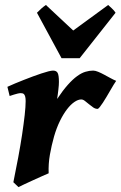

<svg xmlns="http://www.w3.org/2000/svg" viewBox="-20 -746 496 786"><path d="M455.6 -415Q451.7 -409.7 445.3 -399.2Q439 -388.7 431.6 -376Q424.3 -363.3 416.3 -349.9Q408.2 -336.4 401.1 -325.4Q394 -314.5 388.2 -307.4Q382.3 -300.3 379.4 -300.3Q370.1 -300.3 361.3 -306.4Q352.5 -312.5 344 -319.6Q335.4 -326.7 327.6 -332.8Q319.8 -338.9 312.5 -338.9Q299.8 -338.9 284.4 -328.4Q269 -317.9 253.9 -298.1Q238.8 -278.3 225.1 -250.2Q211.4 -222.2 201.2 -187Q190.9 -150.4 184.3 -113Q177.7 -75.7 179.2 -36.6Q170.9 -33.2 152.8 -25.1Q134.8 -17.1 115.2 -8.1Q95.7 1 78.6 8.8Q61.5 16.6 55.7 20L34.7 0Q45.4 -51.8 54.7 -102.1Q64 -152.3 70.6 -196Q77.1 -239.7 81.1 -274.9Q85 -310.1 85 -332Q85 -343.3 83.3 -349.9Q81.5 -356.4 78.9 -359.6Q76.2 -362.8 72.5 -363.8Q68.8 -364.7 64.9 -364.7Q60.1 -364.7 52.5 -363Q44.9 -361.3 37.6 -358.9Q28.8 -356.4 19.5 -353L10.3 -390.6Q23.9 -397 41.5 -404.3Q59.1 -411.6 77.6 -418.9Q96.2 -426.3 114.7 -433.1Q133.3 -439.9 149.4 -445.3Q165.5 -450.7 178.2 -453.9Q190.9 -457 197.3 -457Q210.9 -457 216.1 -447.3Q221.2 -437.5 221.2 -410.6Q221.2 -405.3 220.7 -397.2Q220.2 -389.2 219 -379.6Q217.8 -370.1 216.6 -360.1Q215.3 -350.1 213.9 -340.8Q237.3 -376 257.6 -398.7Q277.8 -421.4 295.7 -434.3Q313.5 -447.3 329.6 -452.1Q345.7 -457 361.3 -457Q370.1 -457 381.8 -452.1Q393.6 -447.3 406.2 -440.4Q418.9 -433.6 431.9 -426.5Q444.8 -419.4 455.6 -415ZM306.2 -507.8H231.9L131.3 -693.8Q139.2 -702.1 149.4 -711.2Q159.7 -720.2 168 -725.6L279.8 -621.1L422.9 -725.6Q428.7 -720.2 438.2 -711.4Q447.8 -702.6 453.1 -693.8Z"/></svg>

Font: Gentium Book Basic
Style: Bold Italic
Weight: 700
Italic angle: -8°
Designer: J. Victor Gaultney and Annie Olsen
Foundry: SIL International
Version: Version 1.102; 2013; Maintenance release